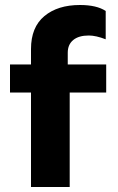

<svg xmlns="http://www.w3.org/2000/svg" viewBox="-20 -748 473 768"><path d="M299.8 -728Q366.7 -728 402.8 -704.1V-590.8Q363.8 -606 335 -606Q294.9 -606 272.9 -587.9Q251 -569.8 251 -537.1V-490.2H404.8V-377.9H258.8V0H104V-377.9H20V-490.2H104V-551.8Q104 -639.2 157.5 -683.6Q210.9 -728 299.8 -728Z"/></svg>

Font: Human Sans
Style: Bold
Weight: 700
Designer: Tim Radville
Foundry: Continuum
Version: Version 1.000;FEAKit 1.0